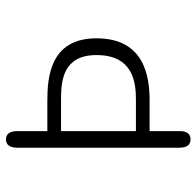

<svg xmlns="http://www.w3.org/2000/svg" viewBox="-28 -636 674 659"><g transform="rotate(-90 309.5 -307.0)"><path d="M293 -482H188.5V-584.5C188.5 -611 178.5 -624 160 -624C141.5 -624 131.5 -611 131.5 -584.5V-29.5C131.5 -3 141.5 9.5 160 9.5C178.5 9.5 188.5 -3 188.5 -27V-131H293C373 -131 507 -147 507 -313.5C507 -472.5 373 -482 293 -482ZM297.5 -178H188.5V-435H297.5C358 -435 449.5 -430 449.5 -313.5C449.5 -189 358 -178 297.5 -178Z"/></g></svg>

Font: RTM Light Light
Style: Regular
Weight: 300
Designer: after Tyler Finck
Foundry: An Endless Supply
Version: Version 1.000;Glyphs 3.2.1 (3258)